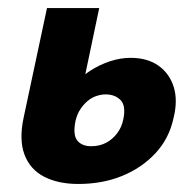

<svg xmlns="http://www.w3.org/2000/svg" viewBox="-20 -444 488 478"><path d="M175 14Q125 14 90 -4Q55 -22 41 -59Q27 -96 39 -152L97 -424H227L168 -143Q161 -108 172.5 -94Q184 -80 207 -80Q228 -80 244 -88.5Q260 -97 271.5 -112Q283 -127 287 -147Q294 -181 280 -195Q266 -209 243 -209Q232 -209 220 -205Q208 -201 198 -192.5Q188 -184 180 -172Q172 -160 168 -143L125 -175Q139 -205 159.5 -228.5Q180 -252 204 -267.5Q228 -283 254 -291.5Q280 -300 305 -300Q347 -300 374.5 -280.5Q402 -261 412.5 -227.5Q423 -194 412 -150Q401 -99 367 -62.5Q333 -26 284 -6Q235 14 175 14Z"/></svg>

Font: Ysabeau Infant ExtraBold
Style: Italic
Weight: 800
Italic angle: -12°
Designer: Christian Thalmann (Catharsis Fonts)
Version: Version 2.001;gftools[0.9.30]; featfreeze: ss01,ss02,lnum